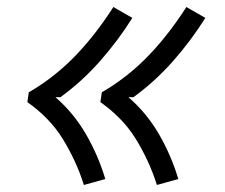

<svg xmlns="http://www.w3.org/2000/svg" viewBox="-20 -617 640 547"><path d="M427 -90Q416 -125 400.5 -158.5Q385 -192 366 -222.5Q347 -253 321.5 -279Q296 -305 266 -326L270 -354Q308 -376 342 -403Q376 -430 405.5 -461Q435 -492 461.5 -526.5Q488 -561 511 -597L565 -566Q525 -502 473.5 -443.5Q422 -385 360 -340H346Q398 -295 433 -234.5Q468 -174 488 -107ZM219 -90Q208 -125 192.5 -158.5Q177 -192 158 -222.5Q139 -253 113.5 -279Q88 -305 58 -326L62 -354Q100 -376 134 -403Q168 -430 197.5 -461Q227 -492 253.5 -526.5Q280 -561 303 -597L357 -566Q317 -502 265.5 -443.5Q214 -385 152 -340H138Q190 -295 225 -234.5Q260 -174 280 -107Z"/></svg>

Font: Iosevka Aile Light
Style: Italic
Weight: 300
Italic angle: -9°
Designer: Belleve Invis
Foundry: Belleve Invis
Version: Version 31.1.0; ttfautohint (v1.8.4)